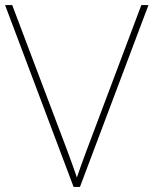

<svg xmlns="http://www.w3.org/2000/svg" viewBox="-20 -827 603 754"><path d="M563 -807H535L320 -236C303 -191 292 -160 282 -130C272 -160 258 -198 244 -236L28 -807H0L269 -93H294Z"/></svg>

Font: Noto Sans Telugu UI Thin
Style: Regular
Weight: 100
Designer: Jelle Bosma - Monotype Design Team
Foundry: Monotype Imaging Inc.
Version: Version 2.005